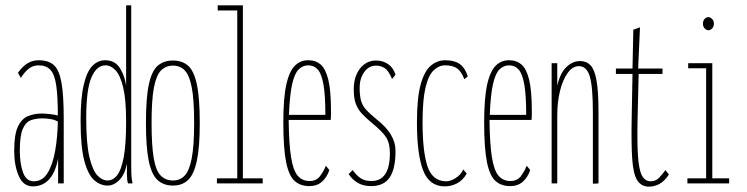

<svg xmlns="http://www.w3.org/2000/svg" viewBox="-20 -685 2790 717"><path d="M102 11Q67 11 50 -28Q33 -67 33 -122Q33 -184 47.5 -213.5Q62 -243 86 -252Q110 -261 136 -261Q148 -261 165.5 -259Q183 -257 196 -254Q196 -325 190 -366Q184 -407 168.5 -424Q153 -441 124 -441Q104 -441 88 -429Q72 -417 58 -394L47 -413Q79 -460 124 -460Q161 -460 181 -442Q201 -424 209.5 -377Q218 -330 218 -243V0H197V-93Q177 11 102 11ZM54 -123Q54 -74 66 -41Q78 -8 106 -8Q139 -8 158 -39.5Q177 -71 186 -122Q195 -173 196 -231Q184 -238 168 -240.5Q152 -243 139 -243Q114 -243 95 -236Q76 -229 65 -203.5Q54 -178 54 -123Z M382 8Q355 8 332 -12Q309 -32 295 -84Q281 -136 281 -233Q281 -318 292.5 -367.5Q304 -417 324.5 -438.5Q345 -460 373 -460Q410 -460 428.5 -429.5Q447 -399 451 -364V-665H470V-71Q470 -53 470.5 -35.5Q471 -18 475 0H458Q454 -12 454 -34Q454 -56 454 -74Q446 -33 425.5 -12.5Q405 8 382 8ZM381 -11Q402 -11 417.5 -30.5Q433 -50 442 -98Q451 -146 451 -231Q451 -313 440 -358.5Q429 -404 411.5 -422.5Q394 -441 374 -441Q341 -441 321.5 -396Q302 -351 302 -244Q302 -148 314 -98Q326 -48 344 -29.5Q362 -11 381 -11Z M626 8Q591 8 568.5 -12.5Q546 -33 535.5 -84Q525 -135 525 -225Q525 -320 536 -370.5Q547 -421 569.5 -440Q592 -459 626 -459Q660 -459 682 -440Q704 -421 715 -370.5Q726 -320 726 -225Q726 -135 715 -84Q704 -33 682 -12.5Q660 8 626 8ZM626 -11Q652 -11 669.5 -29Q687 -47 696 -94Q705 -141 705 -226Q705 -313 696 -359Q687 -405 669.5 -422.5Q652 -440 626 -440Q600 -440 582 -422.5Q564 -405 555 -359Q546 -313 546 -226Q546 -142 554 -95Q562 -48 580 -29.5Q598 -11 626 -11Z M790 0V-19H866V-646H793V-665H887V-19H961V0Z M1135 10Q1102 10 1080.5 -9Q1059 -28 1048.5 -79.5Q1038 -131 1038 -227Q1038 -320 1049.5 -370.5Q1061 -421 1082.5 -441Q1104 -461 1133 -460Q1159 -460 1177.5 -444Q1196 -428 1206 -387.5Q1216 -347 1216 -271Q1216 -261 1216 -253Q1216 -245 1215 -237H1058Q1059 -147 1067 -97.5Q1075 -48 1092 -28.5Q1109 -9 1136 -9Q1161 -9 1174.5 -26.5Q1188 -44 1197 -66L1210 -50Q1201 -23 1182.5 -6.5Q1164 10 1135 10ZM1059 -256H1195Q1195 -329 1188 -369Q1181 -409 1167 -425Q1153 -441 1131 -441Q1111 -441 1095.5 -426Q1080 -411 1071 -371Q1062 -331 1059 -256Z M1366 10Q1335 10 1314.5 -3Q1294 -16 1282 -35L1297 -50Q1312 -29 1327.5 -19Q1343 -9 1367 -9Q1436 -9 1436 -113Q1436 -150 1422 -172Q1408 -194 1371 -224Q1347 -244 1331.5 -260.5Q1316 -277 1308.5 -298Q1301 -319 1301 -351Q1301 -399 1324.5 -429Q1348 -459 1384 -459Q1410 -459 1429.5 -445.5Q1449 -432 1457 -406L1444 -390Q1431 -422 1416 -431Q1401 -440 1385 -440Q1357 -440 1340 -415.5Q1323 -391 1323 -358Q1323 -329 1328 -310Q1333 -291 1347 -275.5Q1361 -260 1388 -238Q1457 -184 1457 -122Q1457 -54 1435 -22Q1413 10 1366 10Z M1641 11Q1583 11 1560 -49Q1537 -109 1537 -228Q1537 -320 1551 -370Q1565 -420 1589 -440Q1613 -460 1643 -460Q1676 -460 1696 -446.5Q1716 -433 1727 -400L1714 -389Q1703 -418 1687 -429.5Q1671 -441 1642 -441Q1619 -441 1599.5 -422.5Q1580 -404 1569 -358Q1558 -312 1558 -228Q1558 -120 1576 -65Q1594 -10 1643 -8Q1660 -7 1680 -19Q1700 -31 1710 -52L1723 -37Q1709 -12 1687 -0.5Q1665 11 1641 11Z M1885 10Q1852 10 1830.5 -9Q1809 -28 1798.5 -79.5Q1788 -131 1788 -227Q1788 -320 1799.5 -370.5Q1811 -421 1832.5 -441Q1854 -461 1883 -460Q1909 -460 1927.5 -444Q1946 -428 1956 -387.5Q1966 -347 1966 -271Q1966 -261 1966 -253Q1966 -245 1965 -237H1808Q1809 -147 1817 -97.5Q1825 -48 1842 -28.5Q1859 -9 1886 -9Q1911 -9 1924.5 -26.5Q1938 -44 1947 -66L1960 -50Q1951 -23 1932.5 -6.5Q1914 10 1885 10ZM1809 -256H1945Q1945 -329 1938 -369Q1931 -409 1917 -425Q1903 -441 1881 -441Q1861 -441 1845.5 -426Q1830 -411 1821 -371Q1812 -331 1809 -256Z M2040 0V-449H2061V-364Q2071 -411 2094.5 -434Q2118 -457 2146 -457Q2170 -457 2185 -441.5Q2200 -426 2207.5 -385.5Q2215 -345 2215 -269V0L2194 1V-266Q2194 -361 2182.5 -399.5Q2171 -438 2142 -438Q2118 -438 2099.5 -412Q2081 -386 2071 -344.5Q2061 -303 2061 -255V0Z M2404 12Q2375 12 2360 -11Q2345 -34 2341 -90.5Q2337 -147 2339 -248L2342 -409H2280V-429H2342L2345 -574L2370 -583L2363 -429H2454V-409H2365L2361 -243Q2359 -153 2362.5 -102Q2366 -51 2377 -30Q2388 -9 2408 -8Q2428 -7 2442 -22Q2456 -37 2465 -50L2478 -33Q2461 -8 2442.5 2Q2424 12 2404 12Z M2547 0V-19H2617V-430H2550V-449H2640V-19H2703V0ZM2625 -572Q2618 -572 2611.5 -579Q2605 -586 2605 -596Q2605 -607 2611 -614Q2617 -621 2625 -621Q2633 -621 2639.5 -614Q2646 -607 2646 -596Q2646 -586 2639.5 -579Q2633 -572 2625 -572Z"/></svg>

Font: Inconsolata UltraCondensed ExtraLight
Style: Regular
Weight: 200
Width: 1
Monospace: yes
Designer: Raph Levien, Cyreal, Brenton Simpson
Foundry: Raph Levien, Cyreal, Google
Version: Version 3.100; ttfautohint (v1.8.4.7-5d5b)